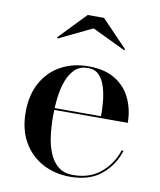

<svg xmlns="http://www.w3.org/2000/svg" viewBox="-80 -750 687 823"><g transform="rotate(10 264.0 -338.0)"><path d="M280.5 10Q214 10 160.8 -18.5Q107.5 -47 76.5 -100.8Q45.5 -154.5 45.5 -230Q45.5 -305.5 75.5 -359.2Q105.5 -413 157.8 -441.5Q210 -470 276.5 -470Q350.5 -470 396.2 -440.5Q442 -411 463.2 -363Q484.5 -315 484.5 -260.5H112.5V-268.5H366.5Q367 -297.5 364 -331Q361 -364.5 352 -394.5Q343 -424.5 325 -443.5Q307 -462.5 276.5 -462.5Q243 -462.5 221.2 -443Q199.5 -423.5 186.8 -390.5Q174 -357.5 169 -316.8Q164 -276 164 -233Q164 -188.5 169.5 -146.8Q175 -105 189 -72Q203 -39 228 -19.2Q253 0.5 291.5 0.5Q364.5 0.5 412.5 -40Q460.5 -80.5 479 -139.5H487.5Q468 -76 416.8 -33Q365.5 10 280.5 10ZM126 -564.5 122.5 -569 235 -686H306L418.5 -569L415 -564.5L270 -634Z"/></g></svg>

Font: BodoniModa_28ptMedium
Style: Regular
Weight: 500
Designer: Owen Earl
Foundry: indestructible type
Version: Version 2.004